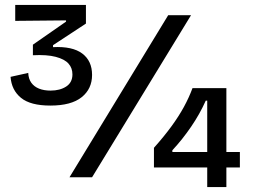

<svg xmlns="http://www.w3.org/2000/svg" viewBox="-20 -722 1046 782"><path d="M185 -292Q104 -292 65.5 -323.5Q27 -355 23 -409L95 -425Q96 -401 107.5 -385Q119 -369 139 -361Q159 -353 186 -353Q224 -353 249.5 -369.5Q275 -386 275 -419Q275 -445 259 -463Q243 -481 207 -490.5Q171 -500 114 -497V-540L249 -634V-639L42 -637V-702H330V-626L196 -538V-530Q275 -534 315 -504Q355 -474 355 -417Q355 -360 312.5 -326Q270 -292 185 -292ZM263 0 665 -660H758L355 0ZM607 -40V-120Q648 -166 678 -207Q708 -248 729 -286.5Q750 -325 764 -363H902V40H824V-312H818Q794 -258 758.5 -206Q723 -154 682 -110V-103H957V-40Z"/></svg>

Font: Bricolage Grotesque 16pt
Style: Regular
Weight: 400
Version: Version 1.001;gftools[0.9.33.dev8+g029e19f]